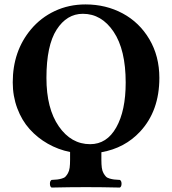

<svg xmlns="http://www.w3.org/2000/svg" viewBox="-20 -678 770 860"><path d="M351.1 -616.2Q279.3 -616.2 233.6 -545.2Q188 -474.1 188 -329.1Q188 -191.9 243.4 -112.1Q298.8 -32.2 383.8 -32.2Q458.5 -32.2 500.7 -107.2Q543 -182.1 543 -308.1Q543 -455.1 489 -535.6Q435.1 -616.2 351.1 -616.2ZM693.8 -329.1Q693.8 -181.6 607.9 -88.9Q539.1 -14.6 434.1 3.9V38.1Q434.1 58.6 436 73.2Q438 87.9 443.6 97.7Q449.2 107.4 454.6 113Q460 118.7 471.2 121.8Q482.4 125 491.5 126Q500.5 127 517.1 127.9Q524.4 132.3 524.4 145Q524.4 157.7 517.1 162.1Q437 160.2 365.2 160.2Q291 160.2 210.9 162.1Q203.6 157.7 203.6 145Q203.6 132.3 210.9 127.9Q227.5 127 236.6 126Q245.6 125 256.8 121.8Q268.1 118.7 273.4 113Q278.8 107.4 284.4 97.7Q290 87.9 292 73.2Q293.9 58.6 293.9 38.1V2.9Q240.7 -7.8 194.3 -34.2Q147.9 -60.5 112.8 -99.6Q77.6 -138.7 57.4 -192.9Q37.1 -247.1 37.1 -309.1Q37.1 -448.7 118.2 -545.9Q162.6 -599.1 225.6 -628.7Q288.6 -658.2 362.8 -658.2Q454.6 -658.2 529.5 -617.9Q604.5 -577.6 649.2 -502Q693.8 -426.3 693.8 -329.1Z"/></svg>

Font: Linux Libertine G
Style: Bold
Weight: 700
Designer: Philipp H. Poll
Foundry: Philipp H. Poll
Version: Version 5.0.3